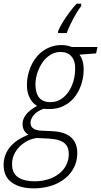

<svg xmlns="http://www.w3.org/2000/svg" viewBox="-71 -786 551 1046"><path d="M245.6 -606V-616.7Q253.9 -637.7 271 -665.3Q288.1 -692.9 308.3 -720.2Q328.6 -747.6 347.2 -766.1H371.1L371.6 -752.9Q359.9 -738.8 344.2 -712.4Q328.6 -686 314.5 -657.2Q300.3 -628.4 292.5 -606ZM116.2 240.2Q38.1 240.7 -6.8 208.3Q-51.8 175.8 -51.3 111.3Q-50.8 56.6 -16.1 14.6Q18.6 -27.3 84 -52.2Q67.9 -61 59.8 -76.7Q51.8 -92.3 51.8 -110.8Q51.8 -137.2 71 -162.1Q90.3 -187 131.3 -209Q105 -224.1 90.1 -254.4Q75.2 -284.7 75.7 -324.7Q76.2 -374 95 -419.7Q113.8 -465.3 147.5 -496.1Q170.4 -516.6 200 -528.6Q229.5 -540.5 264.2 -540.5Q281.2 -540.5 295.4 -537.4Q309.6 -534.2 320.3 -529.8H460L452.6 -495.1L361.8 -488.3Q373.5 -473.1 379.4 -451.4Q385.3 -429.7 384.8 -403.8Q384.3 -360.8 369.9 -320.3Q355.5 -279.8 329.6 -250Q305.7 -223.1 272.7 -207.5Q239.7 -191.9 198.7 -191.9Q189.9 -191.9 180.7 -192.6Q171.4 -193.4 164.6 -192.9Q127.4 -178.7 111.3 -157.2Q95.2 -135.7 95.2 -117.7Q95.2 -97.2 109.4 -86.9Q116.2 -81.5 127 -78.4Q137.7 -75.2 152.3 -74.2L214.4 -71.3Q262.7 -68.8 292.5 -53.7Q322.3 -38.6 336.2 -12.9Q350.1 12.7 350.1 47.4Q350.1 95.7 328.1 134Q306.2 172.4 269 196.8Q237.8 218.3 198.2 229Q158.7 239.7 116.2 240.2ZM119.6 201.7Q157.2 201.2 189.7 191.4Q222.2 181.6 246.1 163.6Q273.4 144.5 288.6 115.7Q303.7 86.9 303.7 54.2Q303.7 36.6 299.3 22.5Q294.9 8.3 284.7 -2Q272.5 -14.6 250.5 -21.7Q228.5 -28.8 198.2 -30.8L127.9 -34.2Q90.3 -28.3 60.1 -7.6Q29.8 13.2 12.2 43.2Q-5.4 73.2 -5.4 107.4Q-5.4 158.2 28.1 180.2Q61.5 202.1 119.6 201.7ZM202.6 -229.5Q242.7 -229.5 272.7 -253.7Q302.7 -277.8 320.1 -318.6Q337.4 -359.4 338.4 -407.7Q339.4 -430.2 334.2 -448.5Q329.1 -466.8 317.9 -479Q308.1 -490.7 293.2 -496.8Q278.3 -502.9 258.8 -502.9Q229.5 -502.9 204.6 -487.8Q179.7 -472.7 161.6 -447.3Q143.6 -421.9 133.1 -390.6Q122.6 -359.4 122.1 -326.7Q122.1 -306.2 126 -289.3Q129.9 -272.5 137.7 -260.3Q158.2 -229.5 202.6 -229.5Z"/></svg>

Font: Open Sans SemiCondensed Light
Style: Italic
Weight: 300
Width: 4
Italic angle: -12°
Designer: Monotype Design Team
Foundry: Monotype Imaging Inc.
Version: Version 3.000